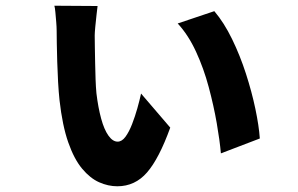

<svg xmlns="http://www.w3.org/2000/svg" viewBox="-20 -604 1040 671"><path d="M321 -583Q320 -575 317.5 -553.5Q315 -532 313 -510.5Q311 -489 311 -480Q311 -464 311.5 -438.5Q312 -413 312.5 -384Q313 -355 314 -327Q315 -299 317 -278Q323 -228 333.5 -189.5Q344 -151 359 -130Q374 -109 391 -109Q406 -109 418.5 -126Q431 -143 441.5 -170Q452 -197 460 -225.5Q468 -254 473 -277L575 -158Q536 -50 494 -1.5Q452 47 390 47Q358 47 326.5 33Q295 19 267 -14.5Q239 -48 218.5 -106.5Q198 -165 188 -254Q185 -282 183 -317.5Q181 -353 180 -388.5Q179 -424 178.5 -453Q178 -482 178 -497Q178 -509 176.5 -527Q175 -545 173.5 -561.5Q172 -578 170 -584ZM729 -565Q763 -525 791 -467.5Q819 -410 839.5 -346.5Q860 -283 872.5 -223.5Q885 -164 888 -120L752 -68Q748 -113 737.5 -173.5Q727 -234 709.5 -299.5Q692 -365 665 -423.5Q638 -482 601 -522Z"/></svg>

Font: Noto Sans KR ExtraBold
Style: Regular
Weight: 800
Designer: Ryoko NISHIZUKA  (kana, bopomofo & ideographs); Paul D. Hunt (Latin, Greek & Cyrillic); Sandoll Communications , Soo-you
Foundry: Adobe
Version: Version 2.004-H2;hotconv 1.0.118;makeotfexe 2.5.65603